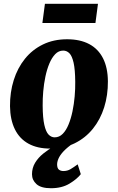

<svg xmlns="http://www.w3.org/2000/svg" viewBox="-20 -773 624 1017"><path d="M335.5 -565Q404.5 -565 452.5 -539.5Q500.5 -514 525.8 -464Q551 -414 551.5 -342Q552 -269 531.8 -204.5Q511.5 -140 472 -91Q432.5 -42 375.5 -14Q318.5 14 245.5 14Q178 14 130.8 -12Q83.5 -38 58.8 -88.2Q34 -138.5 33 -210.5Q32.5 -284.5 52.8 -348.8Q73 -413 112 -461.5Q151 -510 207.5 -537.5Q264 -565 335.5 -565ZM315 -505Q290.5 -505 272.5 -486.2Q254.5 -467.5 241.5 -436.5Q228.5 -405.5 220.5 -367.2Q212.5 -329 209 -289Q205.5 -249 206 -213Q206.5 -148 214.8 -111.5Q223 -75 237.2 -60.2Q251.5 -45.5 269.5 -45.5Q294 -45.5 312.2 -64Q330.5 -82.5 343.2 -113.8Q356 -145 364 -183.5Q372 -222 375.5 -262.2Q379 -302.5 378.5 -339Q378 -405 369.8 -441Q361.5 -477 347.5 -491Q333.5 -505 315 -505ZM250 224Q197.5 224 173.5 202.5Q149.5 181 149.5 150Q149.5 116.5 166 89.2Q182.5 62 208.8 40.8Q235 19.5 264.8 2.8Q294.5 -14 320.5 -27L346.5 -35.5L384.5 -25Q351 -4 328.2 17Q305.5 38 294.2 58.2Q283 78.5 282.5 97Q282.5 118 292 125.5Q301.5 133 316 133Q336.5 133 353.5 123Q370.5 113 391.5 97.5L408 149.5Q388 175.5 347.8 199.8Q307.5 224 250 224ZM218 -753H499L485.5 -651H204.5Z"/></svg>

Font: Merriweather 28pt Black
Style: Italic
Weight: 900
Italic angle: -7.8°
Version: Version 2.101